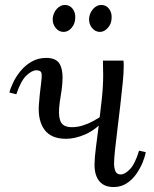

<svg xmlns="http://www.w3.org/2000/svg" viewBox="-20 -745 622 776"><path d="M247 -184Q187 -184 160 -220.5Q133 -257 137 -320Q141 -372 145.5 -403Q150 -434 148 -447.5Q146 -461 127 -461Q109 -461 86.5 -439.5Q64 -418 46 -364L18 -371Q22 -388 33.5 -412Q45 -436 63.5 -458.5Q82 -481 108 -496Q134 -511 167 -511Q208 -511 222 -485Q236 -459 232 -409Q230 -383 225.5 -358Q221 -333 219 -308Q216 -269 227 -250Q238 -231 271 -231Q292 -231 313.5 -237.5Q335 -244 356.5 -255.5Q378 -267 397 -281L408 -265Q365 -219 324 -201.5Q283 -184 247 -184ZM439 11Q412 11 395 -0.5Q378 -12 370 -32Q362 -52 362 -79Q362 -105 367.5 -147.5Q373 -190 379.5 -241.5Q386 -293 391.5 -345Q397 -397 397 -442Q397 -457 396.5 -471Q396 -485 396 -500H479Q480 -493 480 -487.5Q480 -482 480 -474Q480 -451 476 -410.5Q472 -370 466.5 -322Q461 -274 455 -226Q449 -178 445 -140.5Q441 -103 441 -84Q441 -66 446.5 -53Q452 -40 468 -40Q485 -40 505.5 -61.5Q526 -83 542 -136L569 -130Q566 -112 556.5 -88.5Q547 -65 531 -42Q515 -19 492 -4Q469 11 439 11ZM384 -616Q365 -616 352 -632Q339 -648 340 -670Q342 -693 356.5 -709Q371 -725 389 -725Q409 -725 421 -709Q433 -693 431 -670Q430 -648 415.5 -632Q401 -616 384 -616ZM237 -616Q218 -616 205 -632Q192 -648 193 -670Q195 -693 209.5 -709Q224 -725 242 -725Q262 -725 274 -709Q286 -693 284 -670Q283 -648 269 -632Q255 -616 237 -616Z"/></svg>

Font: Lora Italic
Style: Italic
Weight: 400
Italic angle: -3°
Designer: Olga Karpushina, Alexei Vanyashin (Cyrillic)
Foundry: Cyreal
Version: Version 2.210; ttfautohint (v1.8.1.43-b0c9)